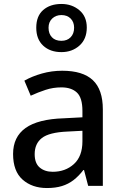

<svg xmlns="http://www.w3.org/2000/svg" viewBox="-20 -938 621 969"><path d="M217 11Q142 11 94 -31.5Q46 -74 46 -161Q46 -247 109 -292Q172 -337 302 -341L396 -346V-378Q396 -445 368 -471Q340 -497 290 -497Q248 -497 210 -484.5Q172 -472 135 -455L103 -531Q142 -553 191.5 -567Q241 -581 294 -581Q398 -581 448.5 -533.5Q499 -486 499 -386V0H425L404 -80H401Q377 -49 351 -29Q325 -9 292.5 1Q260 11 217 11ZM246 -71Q310 -71 353 -110Q396 -149 396 -225V-278L320 -274Q228 -270 191.5 -241.5Q155 -213 155 -160Q155 -114 180.5 -92.5Q206 -71 246 -71ZM290 -675Q233 -675 198 -707.5Q163 -740 163 -798Q163 -857 198 -887.5Q233 -918 290 -918Q343 -918 380.5 -886.5Q418 -855 418 -799Q418 -741 381 -708Q344 -675 290 -675ZM290 -732Q319 -732 336.5 -750Q354 -768 354 -798Q354 -827 336.5 -844.5Q319 -862 290 -862Q262 -862 243.5 -844.5Q225 -827 225 -798Q225 -768 242 -750Q259 -732 290 -732Z"/></svg>

Font: Menbere
Style: Regular
Weight: 400
Designer: Aleme Tadesse
Foundry: Sorkin Type Co
Version: Version 1.000